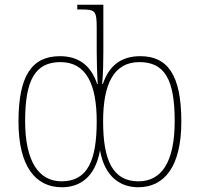

<svg xmlns="http://www.w3.org/2000/svg" viewBox="-20 -780 843 810"><path d="M241 10C314 10 381 -29 402 -146C422 -30 492 10 563 10C672 10 745 -75 745 -267C745 -467 685 -543 572 -543C487 -543 439 -499 414 -426H411C415 -465 416 -521 416 -560V-760H306V-740H322C381 -740 388 -736 388 -663V-560C388 -515 390 -467 392 -425H390C366 -499 316 -543 233 -543C114 -543 58 -460 58 -267C58 -78 130 10 241 10ZM240 -15C143 -15 86 -100 86 -269C86 -440 127 -518 235 -518C344 -518 388 -424 388 -268C388 -106 351 -15 240 -15ZM564 -15C455 -15 415 -105 415 -268C415 -424 459 -518 568 -518C674 -518 717 -446 717 -269C717 -97 662 -15 564 -15Z"/></svg>

Font: Noto Serif SemiCondensed Thin
Style: Regular
Weight: 100
Width: 4
Designer: Monotype Design Team
Foundry: Monotype Imaging Inc.
Version: Version 2.015